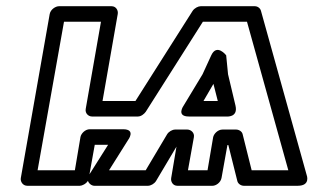

<svg xmlns="http://www.w3.org/2000/svg" viewBox="-20 -573 1029 618"><path d="M263 9C266 18 275 25 284 25H456C465 25 476 19 482 10L548 -101L531 0C529 11 536 25 551 25H664C675 25 690 15 693 0L712 -106H715L744 10C746 18 755 25 765 25H938C981 25 967 -10 967 -10L820 -538C818 -546 810 -553 800 -553H626C618 -553 606 -547 600 -538L416 -248H310L359 -528C361 -539 354 -553 339 -553H170C159 -553 143 -543 140 -528L47 0C45 11 53 25 68 25H237C244 25 257 19 263 9ZM268 -12 285 -107H328ZM276 -198H424C434 -198 444 -206 449 -213L633 -503H775L908 -25H790L761 -141C759 -150 749 -156 740 -156H696C681 -156 668 -142 666 -131L648 -25H585L604 -131C607 -146 594 -156 583 -156H544C534 -156 523 -149 518 -141L449 -25H331L392 -122C392 -122 419 -157 376 -157H269C254 -157 241 -143 239 -132L221 -25H101L186 -503H305L256 -223C253 -208 265 -198 276 -198ZM588 -198H709C709 -198 747 -194 738 -233L714 -334L708 -395C708 -395 678 -434 660 -395L632 -334L571 -233C571 -233 546 -198 588 -198ZM635 -248 667 -303 681 -248Z"/></svg>

Font: Asimov
Style: XWidOuIt
Weight: 500
Designer: Google
Version: Version 2.000980; 2014